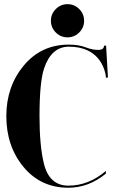

<svg xmlns="http://www.w3.org/2000/svg" viewBox="-20 -879 548 904"><path d="M242.7 -726.1Q219.7 -749 219.7 -781.2Q219.7 -813.5 242.7 -836.4Q265.6 -859.4 297.9 -859.4Q330.1 -859.4 353 -836.4Q376 -813.5 376 -781.2Q376 -749 353 -726.1Q330.1 -703.1 297.9 -703.1Q265.6 -703.1 242.7 -726.1ZM304.7 -659.2Q221.7 -659.2 187.5 -556.6Q166 -491.7 166 -332Q166 -193.4 186.5 -109.4Q211.9 -4.9 301.8 -4.9Q397.5 -4.9 478.5 -74.2V-61.5Q397.5 4.9 301.8 4.9Q171.9 4.9 90.8 -92.8Q9.8 -190.4 9.8 -332Q9.8 -471.7 91.8 -570.3Q173.8 -668.9 303.7 -668.9Q349.6 -668.9 383.3 -656.2Q414.6 -644 441.9 -644Q469.7 -644 469.7 -664.1H479.5L488.3 -513.7H478.5Q478.5 -529.3 471.2 -550.8Q449.2 -614.7 392.6 -641.6Q355.5 -659.2 304.7 -659.2Z"/></svg>

Font: spinwerad
Style: Bold
Weight: 700
Width: 7
Version: Version 0.3